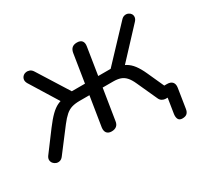

<svg xmlns="http://www.w3.org/2000/svg" viewBox="-137 -687 1093 1017"><g transform="rotate(-30 409.0 -179.0)"><path d="M714.1 134.9Q696.7 134.9 690.1 123.5Q683.6 112.1 686 92.6L704.5 -24.7L710.2 0H688.5Q678.3 0 667.9 -5.8Q657.5 -11.6 652.1 -24.3L596.1 -147.2Q583.5 -175.5 569.3 -190.9Q555.2 -206.3 536.9 -212.4Q518.7 -218.4 494 -218.4H429.2L399.3 -30.9Q396.9 -12 385.5 -2.5Q374.1 6.9 355.2 6.9Q335.3 6.9 325.9 -4.7Q316.5 -16.4 319.3 -37.7L348.2 -218.4H288.5Q260.7 -218.4 240.5 -212.4Q220.3 -206.3 202.6 -190.9Q184.9 -175.5 163.1 -147.2L59.4 -11Q50.2 1.7 38.8 5Q27.4 8.4 16.7 4.7Q6 1.1 -1 -7.4Q-8 -15.9 -8.7 -27.1Q-9.4 -38.3 -0.7 -50.4L87.7 -168.7Q116.6 -207.1 138.9 -228.9Q161.2 -250.7 182.3 -260.8Q203.5 -271 228 -274L211.1 -250.4L95 -438.4Q87.3 -452 89 -463.1Q90.6 -474.3 98.4 -482.1Q106.1 -489.9 117.5 -491.8Q128.9 -493.8 140.1 -489.5Q151.2 -485.1 159.5 -471.5L277.8 -283.1H358.4L385.7 -455.4Q389.1 -474.9 400 -484.1Q410.9 -493.3 429.9 -493.3Q450.7 -493.3 459.9 -481.9Q469.1 -470.4 465.7 -449.6L439.4 -283.1H515.4L699.9 -478.7Q709.6 -489.4 721.1 -491.6Q732.5 -493.8 742.5 -489.6Q752.4 -485.5 758 -477Q763.6 -468.5 762.6 -457.3Q761.6 -446.1 751.4 -434.9L579.4 -250.4L544.5 -273.7Q576.2 -271.7 598.5 -258.9Q620.8 -246.2 638.1 -223.3Q655.3 -200.5 670.9 -165.9L726.6 -43L708.5 -64.3H733.6Q756 -64.3 766.2 -52.3Q776.5 -40.4 773.1 -18.5L754.5 99.9Q752.1 117 742.6 125.9Q733.1 134.9 714.1 134.9Z"/></g></svg>

Font: Nunito ExtraLight
Style: Italic
Weight: 200
Italic angle: -9°
Designer: Vernon Adams
Foundry: Vernon Adams
Version: Version 3.602